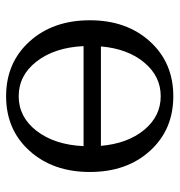

<svg xmlns="http://www.w3.org/2000/svg" viewBox="-0 -556 571 610"><g transform="rotate(90 285.0 -250.5)"><path d="M443.8 -231H126Q130.4 -139.2 174.6 -82Q218.8 -24.9 285.2 -24.9Q351.6 -24.9 395.5 -82Q439.5 -139.2 443.8 -231ZM43.9 -251Q43.9 -367.7 111.3 -441.9Q178.7 -516.1 285.2 -516.1Q391.6 -516.1 458.7 -442.1Q525.9 -368.2 525.9 -251Q525.9 -133.8 458.7 -59.3Q391.6 15.1 285.2 15.1Q178.7 15.1 111.3 -59.3Q43.9 -133.8 43.9 -251ZM127 -286.1H442.9Q435.5 -371.1 392.1 -423.6Q348.6 -476.1 285.2 -476.1Q221.7 -476.1 178 -423.6Q134.3 -371.1 127 -286.1Z"/></g></svg>

Font: LT Superior Serif
Style: Regular
Weight: 400
Designer: Daniel Lyons
Foundry: LyonsType
Version: Version 2.120;FEAKit 1.0